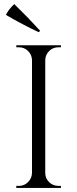

<svg xmlns="http://www.w3.org/2000/svg" viewBox="-20 -922 378 942"><path d="M177 -771 170 -764Q89 -802 9 -849Q23 -877 50 -902Q113 -841 177 -771ZM73 -10Q99 -10 117.5 -28.5Q136 -47 137 -73V-628Q136 -654 117.5 -672Q99 -690 73 -690H60V-700H279V-690H266Q240 -690 221.5 -672Q203 -654 202 -628V-73Q202 -47 221 -28.5Q240 -10 266 -10H279V0H60V-10Z"/></svg>

Font: Cinzel Decorative
Style: Regular
Weight: 400
Designer: Natanael Gama
Version: Version 1.002;PS 001.002;hotconv 1.0.56;makeotf.lib2.0.21325